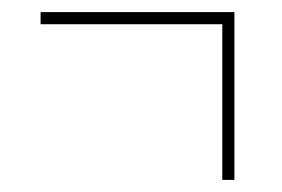

<svg xmlns="http://www.w3.org/2000/svg" viewBox="-20 -396 465 317"><path d="M347 -99H367V-376H47V-356H347Z"/></svg>

Font: Noto Serif Display ExtraCondensed
Style: Regular
Weight: 400
Width: 2
Designer: Monotype Design Team
Foundry: Monotype Imaging Inc.
Version: Version 2.009